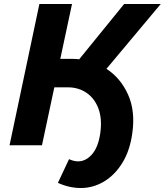

<svg xmlns="http://www.w3.org/2000/svg" viewBox="-20 -730 828 965"><path d="M386 215Q328 215 271 189L327 70Q352 81 372 81Q412 81 443 45Q474 9 484 -61Q494 -132 475 -183.5Q456 -235 415.5 -263Q375 -291 322 -291H253L191 0H28L178 -710H342L283 -434H349Q356 -434 363.5 -433.5Q371 -433 378 -432L604 -710H788L515 -384Q585 -339 623 -256Q661 -173 645 -61Q633 27 595 88.5Q557 150 502.5 182.5Q448 215 386 215Z"/></svg>

Font: Raleway ExtraBold
Style: Italic
Weight: 800
Italic angle: -12°
Designer: Matt McInerney, Pablo Impallari, Rodrigo Fuenzalida
Foundry: Matt McInerney, Pablo Impallari, Rodrigo Fuenzalida
Version: Version 4.026